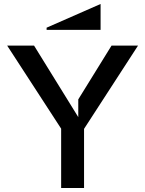

<svg xmlns="http://www.w3.org/2000/svg" viewBox="-20 -944 729 964"><path d="M287 0H402V-297L673 -715H540L373 -445V-356L151 -715H16L287 -298ZM214 -794H485V-924L214 -805Z"/></svg>

Font: LaHaus Display SemiBold
Style: Regular
Weight: 600
Designer: We are Make, BastardaType, Dalton Maag Ltd
Foundry: BastardaType, Dalton Maag Ltd
Version: Version 3.100;Glyphs 3.3 (3331)